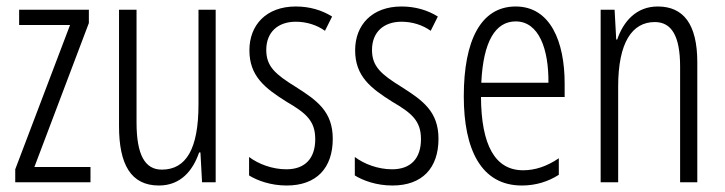

<svg xmlns="http://www.w3.org/2000/svg" viewBox="-20 -562 2236 592"><path d="M259 0V-47H86L254 -491V-532H39V-485H196L27 -40V0Z M645 -532H592V-240C592 -103 554 -39 479 -39C427 -39 401 -84 401 -185V-532H347V-173C347 -56 383 10 470 10C538 10 575 -37 594 -92H598L603 0H645Z M1006 -134C1006 -218 958 -252 892 -294C829 -333 801 -357 801 -408C801 -463 837 -495 892 -495C925 -495 957 -485 982 -467L1004 -511C972 -531 934 -542 892 -542C801 -542 749 -485 749 -407C749 -327 797 -290 864 -248C924 -213 952 -189 952 -133C952 -74 921 -40 863 -40C820 -40 777 -56 748 -78V-21C774 -5 815 10 864 10C956 10 1006 -44 1006 -134Z M1332 -134C1332 -218 1284 -252 1218 -294C1155 -333 1127 -357 1127 -408C1127 -463 1163 -495 1218 -495C1251 -495 1283 -485 1308 -467L1330 -511C1298 -531 1260 -542 1218 -542C1127 -542 1075 -485 1075 -407C1075 -327 1123 -290 1190 -248C1250 -213 1278 -189 1278 -133C1278 -74 1247 -40 1189 -40C1146 -40 1103 -56 1074 -78V-21C1100 -5 1141 10 1190 10C1282 10 1332 -44 1332 -134Z M1570 -542C1463 -542 1410 -438 1410 -265C1410 -102 1463 10 1589 10C1632 10 1670 -2 1703 -23V-74C1666 -49 1630 -37 1593 -37C1506 -37 1464 -115 1463 -263H1721V-305C1721 -432 1678 -542 1570 -542ZM1570 -496C1642 -496 1672 -410 1671 -307H1464C1470 -435 1508 -496 1570 -496Z M2008 -542C1942 -542 1902 -496 1883 -440H1880L1875 -532H1832V0H1886V-295C1886 -431 1929 -494 1999 -494C2050 -494 2077 -452 2077 -357V0H2130V-370C2130 -488 2087 -542 2008 -542Z"/></svg>

Font: Noto Sans Arabic ExtCond Light
Style: Regular
Weight: 300
Width: 2
Designer: Monotype Design Team, Nadine Chahine, Nizar Qandah and Khaled Hosny
Foundry: Monotype Imaging Inc.
Version: Version 2.012